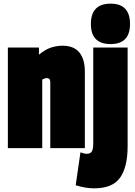

<svg xmlns="http://www.w3.org/2000/svg" viewBox="-20 -810 740 1050"><path d="M23 0V-550H193V-511Q228 -540 259.5 -550Q291 -560 322 -560Q384 -560 414 -523Q444 -486 444 -419V0H255V-358Q255 -374 249 -378.5Q243 -383 237 -383Q230 -383 223.5 -380.5Q217 -378 211 -375V0ZM585 -569Q477 -569 477 -679Q477 -790 585 -790Q691 -790 691 -679Q691 -569 585 -569ZM678 -550V-12Q678 104 636.5 162Q595 220 494 220Q448 220 394 203L420 23Q430 27 438 29Q446 31 455 31Q474 31 482 18.5Q490 6 490 -27V-550Z"/></svg>

Font: Georama Condensed Black
Style: Regular
Weight: 900
Width: 3
Designer: Jean-Baptiste Levee
Foundry: Production Type
Version: Version 1.000